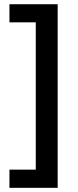

<svg xmlns="http://www.w3.org/2000/svg" viewBox="-20 -734 370 912"><path d="M24.9 71.8H149.9V-627.9H24.9V-713.9H253.9V158.2H24.9Z"/></svg>

Font: CAA NEO Sans SemiBold
Style: Regular
Weight: 600
Version: Version 1.10